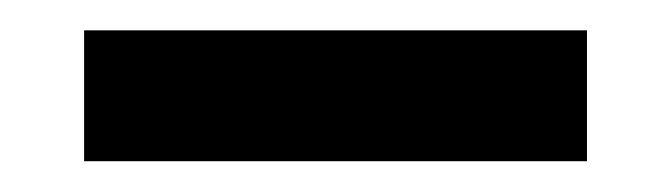

<svg xmlns="http://www.w3.org/2000/svg" viewBox="-20 -703 440 126"><path d="M35.2 -597.2V-683.1H365.2V-597.2Z"/></svg>

Font: Overpass
Style: Regular
Weight: 400
Designer: Delve Withrington
Foundry: Delve Fonts
Version: Version 1.001